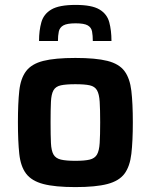

<svg xmlns="http://www.w3.org/2000/svg" viewBox="-20 -754 614 782"><path d="M287 8Q204 8 156.5 -4.5Q109 -17 86.5 -46.5Q64 -76 58.5 -127.5Q53 -179 53 -256Q53 -333 58.5 -384Q64 -435 86.5 -464.5Q109 -494 156.5 -506Q204 -518 287 -518Q370 -518 417.5 -506Q465 -494 487 -464.5Q509 -435 515 -384Q521 -333 521 -256Q521 -179 515 -127.5Q509 -76 487 -46.5Q465 -17 417.5 -4.5Q370 8 287 8ZM287 -99Q325 -99 345.5 -104Q366 -109 375 -124.5Q384 -140 386 -171.5Q388 -203 388 -256Q388 -308 386 -339.5Q384 -371 375 -386.5Q366 -402 345.5 -406.5Q325 -411 287 -411Q249 -411 228 -406.5Q207 -402 198 -386.5Q189 -371 187.5 -339.5Q186 -308 186 -256Q186 -203 187.5 -171.5Q189 -140 198 -124.5Q207 -109 228 -104Q249 -99 287 -99ZM288 -734Q354 -734 385 -715.5Q416 -697 425 -663.5Q434 -630 434 -587H358Q358 -609 355 -625.5Q352 -642 337.5 -650.5Q323 -659 288 -659Q253 -659 238 -650.5Q223 -642 219.5 -625.5Q216 -609 216 -587H139Q139 -630 148.5 -663.5Q158 -697 189.5 -715.5Q221 -734 288 -734Z"/></svg>

Font: Saira SemiBold
Style: Regular
Weight: 600
Designer: Hector Gatti with collaboration of the Omnibus-Type team
Foundry: Omnibus-Type
Version: Version 1.100; ttfautohint (v1.8.3)